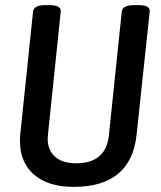

<svg xmlns="http://www.w3.org/2000/svg" viewBox="-20 -722 630 749"><path d="M267 7Q168 7 113 -40.5Q58 -88 58 -171Q58 -178 58 -184.5Q58 -191 59 -198L109 -677Q112 -702 157 -702H173Q219 -702 217 -677L167 -196Q166 -188 166 -181Q166 -136 195 -110.5Q224 -85 277 -85Q394 -85 405 -196L455 -677Q458 -702 504 -702H520Q567 -702 564 -677L513 -198Q492 7 267 7Z"/></svg>

Font: Asap Condensed Condensed Medium
Style: Italic
Weight: 500
Width: 3
Italic angle: -6°
Designer: Pablo Cosgaya
Foundry: Omnibus-Type
Version: Version 3.001; ttfautohint (v1.8.4.7-5d5b)